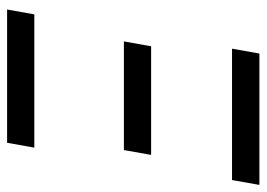

<svg xmlns="http://www.w3.org/2000/svg" viewBox="-125 -626 751 541"><g transform="rotate(90 250.5 -355.5)"><path d="M501 -710.9H130.9L117.2 -633.8H487.3ZM416.5 -405.8H110.4L96.7 -329.1H402.8ZM396 -76.7H20.5L6.8 0H382.3Z"/></g></svg>

Font: Roboto Condensed
Style: Italic
Weight: 400
Designer: Google
Version: Version 1.000;PS 001.000;hotconv 1.0.88;makeotf.lib2.5.64775